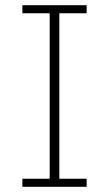

<svg xmlns="http://www.w3.org/2000/svg" viewBox="-20 -718 419 738"><path d="M313 0H66V-31H171V-667H66V-698H313V-667H208V-31H313Z"/></svg>

Font: IBM Plex Sans ExtraLight
Style: Regular
Weight: 250
Designer: Mike Abbink, Paul van der Laan, Pieter van Rosmalen
Foundry: Bold Monday
Version: Version 3.201